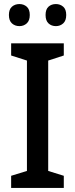

<svg xmlns="http://www.w3.org/2000/svg" viewBox="-20 -928 371 948"><path d="M295 0H35V-60L113 -84V-629L35 -654V-714H295V-654L218 -629V-84L295 -60ZM24 -854Q24 -882 39 -895Q54 -908 76 -908Q97 -908 112 -895Q127 -882 127 -854Q127 -826 112 -812.5Q97 -799 76 -799Q54 -799 39 -812.5Q24 -826 24 -854ZM205 -854Q205 -882 219.5 -895Q234 -908 256 -908Q277 -908 292 -895Q307 -882 307 -854Q307 -826 292 -812.5Q277 -799 256 -799Q234 -799 219.5 -812.5Q205 -826 205 -854Z"/></svg>

Font: Noto Sans Tamil SemiCondensed Medium
Style: Regular
Weight: 500
Width: 4
Designer: Jelle Bosma - Monotype Design Team
Foundry: Monotype Imaging Inc.
Version: Version 2.004; ttfautohint (v1.8.4.7-5d5b)